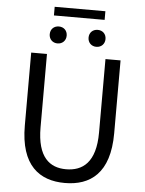

<svg xmlns="http://www.w3.org/2000/svg" viewBox="-65 -1064 851 1128"><g transform="rotate(5 360.5 -500.0)"><path d="M360 13C510 13 624 -67 624 -303V-733H535V-300C535 -123 458 -68 360 -68C265 -68 190 -123 190 -300V-733H97V-303C97 -67 211 13 360 13ZM246 -800C275 -800 296 -821 296 -850C296 -880 275 -900 246 -900C217 -900 196 -880 196 -850C196 -821 217 -800 246 -800ZM211 -962H510V-1013H211ZM475 -800C504 -800 525 -821 525 -850C525 -880 504 -900 475 -900C446 -900 425 -880 425 -850C425 -821 446 -800 475 -800Z"/></g></svg>

Font: Squished Noto Sans CJK JP Regular
Style: Regular
Weight: 400
Designer: Ryoko NISHIZUKA (kana & ideographs); Paul D. Hunt (Latin, Greek & Cyrillic); Wenlong ZHANG (bopomofo); Sandoll Communica
Foundry: Adobe Systems Incorporated
Version: Version 1.004;PS 1.004;hotconv 1.0.82;makeotf.lib2.5.63406